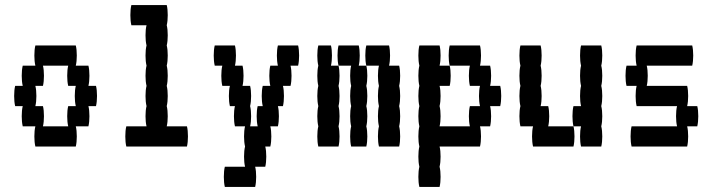

<svg xmlns="http://www.w3.org/2000/svg" viewBox="-20 -580 2840 760"><path d="M360 -160H330Q334 -144 334 -120Q334 -97 330 -80H280Q284 -64 284 -40Q284 -17 280 0H120Q116 -17 116 -40Q116 -64 120 -80H70Q66 -97 66 -120Q66 -144 70 -160H40Q36 -177 36 -200Q36 -224 40 -240H70Q66 -257 66 -280Q66 -304 70 -320H120Q116 -337 116 -360Q116 -384 120 -400H280Q284 -384 284 -360Q284 -337 280 -320H330Q334 -304 334 -280Q334 -257 330 -240H360Q364 -224 364 -200Q364 -177 360 -160ZM280 -160Q276 -177 276 -200Q276 -224 280 -240H250Q246 -257 246 -280Q246 -304 250 -320H150Q154 -304 154 -280Q154 -257 150 -240H120Q124 -224 124 -200Q124 -177 120 -160H150Q154 -144 154 -120Q154 -97 150 -80H250Q246 -97 246 -120Q246 -144 250 -160Z M724 -40Q724 -17 720 0H480Q476 -17 476 -40Q476 -64 480 -80H560Q556 -97 556 -120Q556 -144 560 -160Q556 -177 556 -200Q556 -224 560 -240Q556 -257 556 -280Q556 -304 560 -320Q556 -337 556 -360Q556 -384 560 -400Q556 -417 556 -440Q556 -464 560 -480H500Q496 -497 496 -520Q496 -544 500 -560H640Q644 -544 644 -520Q644 -497 640 -480Q644 -464 644 -440Q644 -417 640 -400Q644 -384 644 -360Q644 -337 640 -320Q644 -304 644 -280Q644 -257 640 -240Q644 -224 644 -200Q644 -177 640 -160Q644 -144 644 -120Q644 -97 640 -80H720Q724 -64 724 -40Z M1160 -320H1130Q1134 -304 1134 -280Q1134 -257 1130 -240H1100Q1104 -224 1104 -200Q1104 -177 1100 -160H1080Q1084 -144 1084 -120Q1084 -97 1080 -80H1050Q1054 -64 1054 -40Q1054 -17 1050 0H1030Q1034 16 1034 40Q1034 63 1030 80H990Q994 96 994 120Q994 143 990 160H870Q866 143 866 120Q866 96 870 80H950Q946 63 946 40Q946 16 950 0Q946 -17 946 -40Q946 -64 950 -80H910Q906 -97 906 -120Q906 -144 910 -160H890Q886 -177 886 -200Q886 -224 890 -240H860Q856 -257 856 -280Q856 -304 860 -320H830Q826 -337 826 -360Q826 -384 830 -400H910Q914 -384 914 -360Q914 -337 910 -320H940Q944 -304 944 -280Q944 -257 940 -240H970Q974 -224 974 -200Q974 -177 970 -160Q974 -144 974 -120Q974 -97 970 -80H1000Q996 -97 996 -120Q996 -144 1000 -160H1020Q1016 -177 1016 -200Q1016 -224 1020 -240H1050Q1046 -257 1046 -280Q1046 -304 1050 -320H1080Q1076 -337 1076 -360Q1076 -384 1080 -400H1160Q1164 -384 1164 -360Q1164 -337 1160 -320Z M1290 -320H1320Q1324 -304 1324 -280Q1324 -257 1320 -240Q1324 -224 1324 -200Q1324 -177 1320 -160Q1324 -144 1324 -120Q1324 -97 1320 -80Q1324 -64 1324 -40Q1324 -17 1320 0H1240Q1236 -17 1236 -40Q1236 -64 1240 -80Q1236 -97 1236 -120Q1236 -144 1240 -160Q1236 -177 1236 -200Q1236 -224 1240 -240Q1236 -257 1236 -280Q1236 -304 1240 -320Q1236 -337 1236 -360Q1236 -384 1240 -400H1290Q1294 -384 1294 -360Q1294 -337 1290 -320ZM1400 -320H1430Q1434 -304 1434 -280Q1434 -257 1430 -240Q1434 -224 1434 -200Q1434 -177 1430 -160Q1434 -144 1434 -120Q1434 -97 1430 -80Q1434 -64 1434 -40Q1434 -17 1430 0H1370Q1366 -17 1366 -40Q1366 -64 1370 -80Q1366 -97 1366 -120Q1366 -144 1370 -160Q1366 -177 1366 -200Q1366 -224 1370 -240Q1366 -257 1366 -280Q1366 -304 1370 -320H1320Q1316 -337 1316 -360Q1316 -384 1320 -400H1400Q1404 -384 1404 -360Q1404 -337 1400 -320ZM1564 -200Q1564 -177 1560 -160Q1564 -144 1564 -120Q1564 -97 1560 -80Q1564 -64 1564 -40Q1564 -17 1560 0H1480Q1476 -17 1476 -40Q1476 -64 1480 -80Q1476 -97 1476 -120Q1476 -144 1480 -160Q1476 -177 1476 -200Q1476 -224 1480 -240Q1476 -257 1476 -280Q1476 -304 1480 -320H1430Q1426 -337 1426 -360Q1426 -384 1430 -400H1520Q1524 -384 1524 -360Q1524 -337 1520 -320H1560Q1564 -304 1564 -280Q1564 -257 1560 -240Q1564 -224 1564 -200Z M1960 -160H1920Q1924 -144 1924 -120Q1924 -97 1920 -80H1880Q1884 -64 1884 -40Q1884 -17 1880 0H1720Q1724 16 1724 40Q1724 63 1720 80Q1724 96 1724 120Q1724 143 1720 160H1640Q1636 143 1636 120Q1636 96 1640 80Q1636 63 1636 40Q1636 16 1640 0Q1636 -17 1636 -40Q1636 -64 1640 -80Q1636 -97 1636 -120Q1636 -144 1640 -160Q1636 -177 1636 -200Q1636 -224 1640 -240Q1636 -257 1636 -280Q1636 -304 1640 -320Q1636 -337 1636 -360Q1636 -384 1640 -400H1720Q1724 -384 1724 -360Q1724 -337 1720 -320H1760Q1764 -304 1764 -280Q1764 -257 1760 -240H1720Q1724 -224 1724 -200Q1724 -177 1720 -160Q1724 -144 1724 -120Q1724 -97 1720 -80H1840Q1836 -97 1836 -120Q1836 -144 1840 -160H1880Q1876 -177 1876 -200Q1876 -224 1880 -240H1840Q1836 -257 1836 -280Q1836 -304 1840 -320H1760Q1756 -337 1756 -360Q1756 -384 1760 -400H1880Q1884 -384 1884 -360Q1884 -337 1880 -320H1920Q1924 -304 1924 -280Q1924 -257 1920 -240H1960Q1964 -224 1964 -200Q1964 -177 1960 -160Z M2150 -80H2250Q2254 -64 2254 -40Q2254 -17 2250 0H2090Q2086 -17 2086 -40Q2086 -64 2090 -80H2040Q2036 -97 2036 -120Q2036 -144 2040 -160Q2036 -177 2036 -200Q2036 -224 2040 -240Q2036 -257 2036 -280Q2036 -304 2040 -320Q2036 -337 2036 -360Q2036 -384 2040 -400H2120Q2124 -384 2124 -360Q2124 -337 2120 -320Q2124 -304 2124 -280Q2124 -257 2120 -240Q2124 -224 2124 -200Q2124 -177 2120 -160H2150Q2154 -144 2154 -120Q2154 -97 2150 -80ZM2364 -280Q2364 -257 2360 -240Q2364 -224 2364 -200Q2364 -177 2360 -160Q2364 -144 2364 -120Q2364 -97 2360 -80Q2364 -64 2364 -40Q2364 -17 2360 0H2280Q2276 -17 2276 -40Q2276 -64 2280 -80H2250Q2246 -97 2246 -120Q2246 -144 2250 -160H2280Q2276 -177 2276 -200Q2276 -224 2280 -240Q2276 -257 2276 -280Q2276 -304 2280 -320Q2276 -337 2276 -360Q2276 -384 2280 -400H2360Q2364 -384 2364 -360Q2364 -337 2360 -320Q2364 -304 2364 -280Z M2740 -80H2700Q2704 -64 2704 -40Q2704 -17 2700 0H2480Q2476 -17 2476 -40Q2476 -64 2480 -80H2660Q2656 -97 2656 -120Q2656 -144 2660 -160H2500Q2496 -177 2496 -200Q2496 -224 2500 -240H2460Q2456 -257 2456 -280Q2456 -304 2460 -320H2500Q2496 -337 2496 -360Q2496 -384 2500 -400H2720Q2724 -384 2724 -360Q2724 -337 2720 -320H2540Q2544 -304 2544 -280Q2544 -257 2540 -240H2700Q2704 -224 2704 -200Q2704 -177 2700 -160H2740Q2744 -144 2744 -120Q2744 -97 2740 -80Z"/></svg>

Font: VT323
Style: Regular
Weight: 400
Monospace: yes
Designer: Peter Hull
Version: Version 2.000